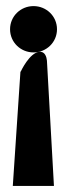

<svg xmlns="http://www.w3.org/2000/svg" viewBox="-20 -610 219 630"><path d="M90 -438C132 -438 167 -471 167 -514C167 -557 132 -590 90 -590C48 -590 13 -557 13 -514C13 -471 48 -438 90 -438ZM157 0 134 -411C133 -422 128 -442 109 -440C77 -437 49 -377 49 -377L47 -374L22 0Z"/></svg>

Font: Charger Pro
Style: BlkNar
Weight: 900
Designer: Jasper
Foundry: Cannot Into Space Fonts
Version: Version 1.09